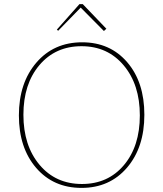

<svg xmlns="http://www.w3.org/2000/svg" viewBox="-20 -905 795 935"><path d="M263 -755 257 -761 367 -885H383L498 -765L486 -754L373 -868ZM380 -699Q516 -699 599.5 -602Q683 -505 683 -346Q683 -187 598.5 -88.5Q514 10 377 10Q240 10 156 -87.5Q72 -185 72 -343Q72 -501 157 -600Q242 -699 380 -699ZM379 -9Q506 -9 583.5 -101Q661 -193 661 -343Q661 -493 582.5 -586.5Q504 -680 377 -680Q250 -680 172 -588Q94 -496 94 -346Q94 -196 172.5 -102.5Q251 -9 379 -9Z"/></svg>

Font: Cantarell Thin
Style: Regular
Weight: 100
Designer: Dave Crossland, Nikolaus Waxweiler, Florian Fecher, Jacques Le Bailly, Eben Sorkin, Alexei Vanyashin, Alexios Zavras, Em
Version: Version 0.303